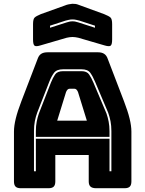

<svg xmlns="http://www.w3.org/2000/svg" viewBox="-20 -997 770 1017"><path d="M170 -303Q170 -330 174.5 -353Q179 -376 186 -396L250 -560Q260 -585 272 -602.5Q284 -620 314 -620H412Q440 -620 452 -602.5Q464 -585 475 -559L544 -396Q551 -376 555.5 -353Q560 -330 560 -303V-272H170ZM330 -510 283 -358H440L393 -510Q389 -519 384.5 -523Q380 -527 374 -527H349Q343 -527 338.5 -523Q334 -519 330 -510ZM560 -90H570V-303Q570 -331 565.5 -354.5Q561 -378 553 -400L484 -563Q472 -592 458.5 -611Q445 -630 412 -630H314Q280 -630 266 -611Q252 -592 241 -564L177 -400Q169 -378 164.5 -354.5Q160 -331 160 -303V-90H170V-262H560ZM273 -36Q273 -17 264.5 -8.5Q256 0 237 0H90Q71 0 62.5 -8.5Q54 -17 54 -36V-300Q54 -330 63.5 -369Q73 -408 93 -460L180 -687Q186 -704 198.5 -712Q211 -720 231 -720H500Q519 -720 531.5 -712Q544 -704 550 -687L637 -460Q657 -408 666.5 -369Q676 -330 676 -300V-36Q676 -17 667.5 -8.5Q659 0 640 0H489Q469 0 459.5 -8.5Q450 -17 450 -36V-176H273ZM333 -797 196 -757Q171 -749 163 -755Q155 -761 155 -788V-869Q155 -896 163.5 -904Q172 -912 196 -922L324 -968Q333 -972 343.5 -974Q354 -976 363 -977Q372 -977 380 -976Q388 -975 395 -972L532 -922Q557 -912 565.5 -904Q574 -896 574 -869V-788Q574 -761 566 -755Q558 -749 532 -757L395 -797Q378 -801 364 -801Q350 -801 333 -797ZM483 -850V-861L400 -888Q391 -890 383 -892Q375 -894 364 -894Q353 -894 345 -892Q337 -890 328 -888L245 -861V-850L332 -878Q339 -880 346.5 -882Q354 -884 364 -884Q374 -884 381.5 -882Q389 -880 396 -878Z"/></svg>

Font: Bungee Inline
Style: Regular
Weight: 400
Designer: David Jonathan Ross
Foundry: David Jonathan Ross
Version: Version 1.001;PS 1.0;hotconv 1.0.72;makeotf.lib2.5.5900